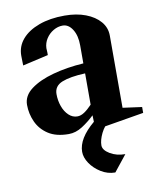

<svg xmlns="http://www.w3.org/2000/svg" viewBox="-83 -581 715 870"><g transform="rotate(-10 274.0 -146.0)"><path d="M200 16Q142 16 106 -7.5Q70 -31 53 -68.5Q36 -106 36 -147Q36 -189 75.5 -218.5Q115 -248 179.5 -265.5Q244 -283 320 -288V-371Q320 -416 302 -444.5Q284 -473 257 -473Q235 -473 214.5 -461Q194 -449 181 -429Q168 -409 167 -385Q168 -373 168 -365Q168 -357 168 -353L50 -326Q50 -334 49.5 -346Q49 -358 49 -371Q49 -414 77 -446.5Q105 -479 155.5 -497.5Q206 -516 273 -516Q328 -516 370 -500Q412 -484 436 -456Q460 -428 460 -391V-59L548 -47V-20L333 16L322 5L320 -49Q293 -23 262.5 -3.5Q232 16 200 16ZM252 -56Q268 -56 284.5 -67Q301 -78 320 -98V-242Q250 -239 213 -224Q176 -209 176 -172Q176 -142 185.5 -115.5Q195 -89 212.5 -72.5Q230 -56 252 -56ZM377 224Q342 224 311.5 205Q281 186 263 159Q245 132 245 106Q245 45 321 -19H397Q366 6 351 37Q336 68 336 92Q336 114 366 132Q396 150 436 150Z"/></g></svg>

Font: Wittgenstein
Style: Bold
Weight: 700
Designer: Jörg Drees
Foundry: Jörg Drees
Version: Version 1.303; ttfautohint (v1.8.4.7-5d5b)